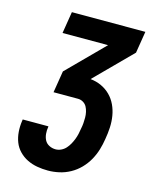

<svg xmlns="http://www.w3.org/2000/svg" viewBox="-112 -812 724 896"><g transform="rotate(15 250.0 -363.5)"><path d="M206 8Q179 8 153.5 3.5Q128 -1 105.5 -12Q83 -23 65.5 -41Q48 -59 39 -82Q30 -105 28 -131.5Q26 -158 30 -185L31 -192H155V-189Q152 -172 153.5 -155.5Q155 -139 162 -125.5Q169 -112 183.5 -104.5Q198 -97 215 -97Q228 -97 241 -103Q254 -109 263.5 -119.5Q273 -130 280 -142.5Q287 -155 292 -168Q297 -181 300 -194Q303 -207 305 -221Q308 -235 309 -248.5Q310 -262 310 -275.5Q310 -289 307 -302.5Q304 -316 298 -327Q292 -338 280.5 -345Q269 -352 255 -352H137L154 -457L326 -630H106L123 -735H478L461 -630L288 -456Q317 -453 341.5 -441.5Q366 -430 384.5 -411.5Q403 -393 414.5 -368.5Q426 -344 430.5 -316.5Q435 -289 433.5 -260.5Q432 -232 427 -204Q423 -177 415 -150.5Q407 -124 393 -99Q379 -74 358.5 -53Q338 -32 312.5 -18Q287 -4 259.5 2Q232 8 206 8Z"/></g></svg>

Font: Iosevka Term Curly Extrabold
Style: Italic
Weight: 800
Italic angle: -9°
Designer: Belleve Invis
Foundry: Belleve Invis
Version: Version 32.3.0